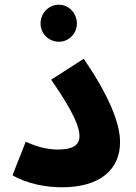

<svg xmlns="http://www.w3.org/2000/svg" viewBox="-20 -788 575 814"><path d="M230 -611C272 -611 306 -646 306 -688C306 -732 272 -768 230 -768C186 -768 152 -732 152 -688C152 -646 186 -611 230 -611ZM33 -45C93 -9 175 6 242 6C407 6 489 -71 489 -186C489 -268 439 -387 335 -539L197 -450C295 -309 317 -247 317 -211C317 -172 287 -154 226 -154C178 -154 133 -167 89 -187Z"/></svg>

Font: Noto Sans Arabic UI Extra
Style: Regular
Weight: 800
Designer: Nadine Chahine - Monotype Design Team
Foundry: Monotype Imaging Inc.
Version: Version 1.900